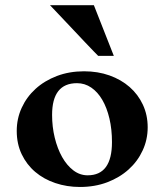

<svg xmlns="http://www.w3.org/2000/svg" viewBox="-20 -725 646 756"><path d="M428.2 -504.9H366.7Q362.3 -509.3 348.1 -523.9Q334 -538.6 314.7 -558.8Q295.4 -579.1 273.7 -602.3Q252 -625.5 232.2 -646.2Q212.4 -667 197.5 -682.9Q182.6 -698.7 176.8 -704.6H349.6ZM185.1 -272.5Q185.1 -225.6 195.6 -182.6Q206.1 -139.6 224.6 -106.7Q243.2 -73.7 268.8 -54.2Q294.4 -34.7 325.2 -34.7Q420.9 -34.7 420.9 -165.5Q420.9 -215.8 410.9 -258.3Q400.9 -300.8 382.8 -331.8Q364.7 -362.8 339.4 -380.1Q314 -397.5 283.2 -397.5Q185.1 -397.5 185.1 -272.5ZM45.9 -209.5Q45.9 -257.8 65.4 -300.5Q85 -343.3 120.1 -375.2Q155.3 -407.2 204.1 -425.8Q252.9 -444.3 311 -444.3Q365.2 -444.3 411.1 -428Q457 -411.6 490.5 -382.3Q523.9 -353 542.7 -312.5Q561.5 -272 561.5 -223.6Q561.5 -175.3 541.7 -132.6Q522 -89.8 486.6 -57.9Q451.2 -25.9 402.3 -7.3Q353.5 11.2 294.9 11.2Q243.2 11.2 197.8 -4.2Q152.3 -19.5 118.7 -48.1Q85 -76.7 65.4 -117.7Q45.9 -158.7 45.9 -209.5Z"/></svg>

Font: XB Niloofar
Style: Bold
Weight: 700
Designer: Behnam
Foundry: Irmug
Version: Version 7.201 2008